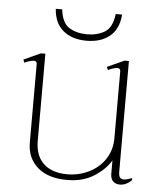

<svg xmlns="http://www.w3.org/2000/svg" viewBox="-49 -691 633 744"><g transform="rotate(5 267.0 -318.5)"><path d="M138 -647H163Q169 -594 198 -576.5Q227 -559 267 -559Q307 -559 336 -576.5Q365 -594 371 -647H396Q392 -591 357.5 -562.5Q323 -534 267 -534Q211 -534 176.5 -562.5Q142 -591 138 -647ZM490 -19V-11Q469 10 444 10Q428 10 418 0Q408 -10 408 -28V-81Q388 -46 344.5 -18Q301 10 239 10Q165 10 124 -26Q83 -62 83 -122V-427Q83 -439 71 -439Q64 -439 53 -435.5Q42 -432 35 -428L30 -440L96 -470H113V-132Q113 -73 146 -42.5Q179 -12 238 -12Q282 -12 321.5 -31Q361 -50 384.5 -85.5Q408 -121 408 -167V-427Q408 -439 396 -439Q389 -439 378 -435.5Q367 -432 360 -428L355 -440L421 -470H438V-40Q438 -25 442.5 -18Q447 -11 458 -11Q468 -11 490 -19Z"/></g></svg>

Font: Taviraj Thin
Style: Regular
Weight: 250
Designer: Katatrad Team
Foundry: CadsonDemak
Version: Version 1.001